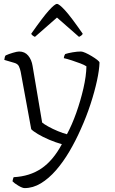

<svg xmlns="http://www.w3.org/2000/svg" viewBox="-20 -764 587 984"><path d="M106 200Q95 200 74 187.5Q53 175 44 165Q47 149 50 144Q132 140 192 99.5Q252 59 297 -25Q265 -34 232 -48Q199 -62 174 -77Q149 -92 140 -102L86 -396Q83 -411 77 -424Q71 -437 53 -442L2 -457Q4 -475 9 -480Q24 -487 46 -493.5Q68 -500 78 -500Q107 -500 124.5 -479Q142 -458 147 -426L196 -136Q205 -128 227.5 -115.5Q250 -103 276.5 -92Q303 -81 323 -76Q349 -124 371 -186Q393 -248 407.5 -311Q422 -374 423 -424Q413 -431 392 -439Q371 -447 348 -454.5Q325 -462 307 -466Q308 -478 314 -487Q329 -492 352.5 -496Q376 -500 395 -500Q403 -500 418.5 -493Q434 -486 450.5 -476Q467 -466 478.5 -457Q490 -448 490 -443Q489 -406 477 -350.5Q465 -295 444 -230.5Q423 -166 394 -102Q368 -43 336 11.5Q304 66 267 108.5Q230 151 189.5 175.5Q149 200 106 200ZM159 -575Q149 -580 145 -584Q141 -588 140 -591Q201 -678 231 -711Q261 -744 272 -744Q283 -744 313 -711.5Q343 -679 404 -591Q403 -588 399 -584Q395 -580 385 -575L272 -674Z"/></svg>

Font: Texturina Thin
Style: Regular
Weight: 100
Designer: Guillermo Torres Carreño
Foundry: Omnibus-Type
Version: Version 1.002; ttfautohint (v1.8.3)